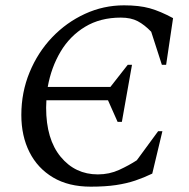

<svg xmlns="http://www.w3.org/2000/svg" viewBox="-20 -690 709 720"><path d="M320 10Q237 10 179 -24.5Q121 -59 90.5 -119.5Q60 -180 60 -259Q60 -344 91 -419Q122 -494 175.5 -550Q229 -606 298.5 -638Q368 -670 445 -670Q502 -670 541.5 -659Q581 -648 629 -622L603 -447H587L547 -571Q522 -597 496.5 -610.5Q471 -624 433 -624Q356 -624 299 -589.5Q242 -555 207 -496Q172 -437 159 -364H394L459 -447H475L437 -233H421L385 -314H154Q153 -300 153 -286Q153 -168 207.5 -102Q262 -36 347 -36Q390 -36 427 -53Q464 -70 493 -89L573 -198H589L551 -39Q520 -24 487.5 -13Q455 -2 415 4Q375 10 320 10Z"/></svg>

Font: Spectral
Style: Italic
Weight: 400
Italic angle: -10°
Designer: Jean-Baptiste Levee
Foundry: Production Type
Version: Version 2.001